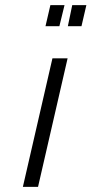

<svg xmlns="http://www.w3.org/2000/svg" viewBox="-20 -727 356 747"><path d="M176 -707H231L211 -625H157ZM261 -707H316L297 -625H244ZM184 -500H243L128 0H69Z"/></svg>

Font: Cairo Light
Style: Italic
Weight: 300
Italic angle: -13°
Designer: Mohamed Gaber, Accademia di Belle Arti di Urbino and others
Foundry: Kief Type Foundry, Accademia di Belle Arti di Urbino and others
Version: Version 3.011